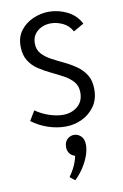

<svg xmlns="http://www.w3.org/2000/svg" viewBox="-95 -635 628 978"><g transform="rotate(-10 218.5 -145.5)"><path d="M213 289 187 268Q198 253 208 235Q218 217 224.5 199Q231 181 234 166Q214 160 205 146Q196 132 196 116Q196 88 211.5 74Q227 60 246 60Q266 60 282 75Q298 90 298 121Q298 146 287.5 175.5Q277 205 258 234.5Q239 264 213 289ZM212 11Q168 11 123 -4Q78 -19 39 -48L69 -98Q102 -75 140 -62.5Q178 -50 211 -50Q254 -50 285 -75.5Q316 -101 316 -147Q316 -181 297 -203Q278 -225 248.5 -241Q219 -257 186.5 -272.5Q154 -288 124 -307.5Q94 -327 75.5 -357Q57 -387 57 -432Q57 -480 82 -512.5Q107 -545 146.5 -562.5Q186 -580 229 -580Q277 -580 322.5 -558Q368 -536 392 -490L338 -459Q321 -491 290 -505.5Q259 -520 228 -520Q203 -520 181 -510Q159 -500 145 -481Q131 -462 131 -433Q131 -401 149.5 -380Q168 -359 197.5 -343Q227 -327 260 -311.5Q293 -296 322.5 -275.5Q352 -255 370.5 -225.5Q389 -196 389 -151Q389 -99 363.5 -63Q338 -27 298 -8Q258 11 212 11Z"/></g></svg>

Font: Yaldevi
Style: Regular
Weight: 400
Designer: Sol Matas, Rajitha Manaperi, Kosala Senevirathne
Foundry: Mooniak
Version: Version 1.100